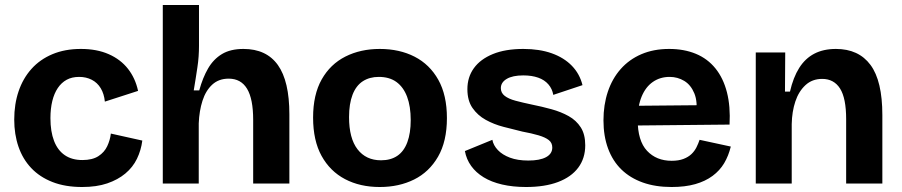

<svg xmlns="http://www.w3.org/2000/svg" viewBox="-20 -735 3612 769"><path d="M309 14Q241 14 190 -6Q139 -26 105 -62Q71 -98 54 -147.5Q37 -197 37 -256Q37 -318 54.5 -369.5Q72 -421 106 -459Q140 -497 190 -518Q240 -539 304 -539Q368 -539 415.5 -518Q463 -497 492.5 -459.5Q522 -422 533 -371L400 -328Q397 -359 383.5 -381.5Q370 -404 347.5 -415.5Q325 -427 297 -427Q268 -427 247 -415.5Q226 -404 211.5 -382.5Q197 -361 189.5 -330.5Q182 -300 182 -262Q182 -208 196.5 -170.5Q211 -133 239.5 -113.5Q268 -94 310 -94Q350 -94 374 -109.5Q398 -125 409.5 -149.5Q421 -174 424 -200L550 -172Q545 -133 528.5 -99Q512 -65 482 -40Q452 -15 409.5 -0.5Q367 14 309 14Z M632 0V-330V-715H777V-551Q777 -531 775.5 -509Q774 -487 770.5 -464.5Q767 -442 763.5 -419Q760 -396 756 -373H778Q792 -424 813.5 -461Q835 -498 869 -518.5Q903 -539 955 -539Q1047 -539 1093 -474.5Q1139 -410 1139 -277V0H994V-255Q994 -339 969.5 -379.5Q945 -420 896 -420Q856 -420 830 -396Q804 -372 791 -331.5Q778 -291 776 -241V0Z M1501 14Q1422 14 1362 -17.5Q1302 -49 1268 -110.5Q1234 -172 1234 -264Q1234 -356 1268.5 -417Q1303 -478 1363.5 -508.5Q1424 -539 1501 -539Q1580 -539 1640.5 -508Q1701 -477 1735.5 -415.5Q1770 -354 1770 -262Q1770 -169 1734.5 -107.5Q1699 -46 1638.5 -16Q1578 14 1501 14ZM1506 -93Q1545 -93 1571.5 -111Q1598 -129 1611.5 -165.5Q1625 -202 1625 -254Q1625 -309 1610.5 -347.5Q1596 -386 1568 -406.5Q1540 -427 1497 -427Q1460 -427 1433 -409.5Q1406 -392 1392 -355.5Q1378 -319 1378 -266Q1378 -181 1412 -137Q1446 -93 1506 -93Z M2087 14Q2034 14 1991 4Q1948 -6 1917 -25Q1886 -44 1867 -70.5Q1848 -97 1842 -130L1952 -175Q1956 -153 1974 -134Q1992 -115 2022.5 -103.5Q2053 -92 2096 -92Q2142 -92 2167 -105.5Q2192 -119 2192 -144Q2192 -163 2178 -174Q2164 -185 2137 -193Q2110 -201 2072 -208Q2035 -217 1996.5 -227Q1958 -237 1925.5 -255Q1893 -273 1872.5 -302.5Q1852 -332 1852 -378Q1852 -426 1878 -462Q1904 -498 1954 -518.5Q2004 -539 2076 -539Q2141 -539 2190 -521.5Q2239 -504 2270.5 -471.5Q2302 -439 2313 -394L2196 -355Q2192 -379 2176.5 -397Q2161 -415 2135.5 -424Q2110 -433 2076 -433Q2033 -433 2009.5 -419Q1986 -405 1986 -382Q1986 -363 2001.5 -351Q2017 -339 2045 -331.5Q2073 -324 2111 -316Q2151 -308 2189 -297.5Q2227 -287 2257.5 -270Q2288 -253 2306 -225Q2324 -197 2324 -153Q2324 -101 2296 -63.5Q2268 -26 2215 -6Q2162 14 2087 14Z M2670 14Q2605 14 2554.5 -4Q2504 -22 2469 -56Q2434 -90 2415.5 -140Q2397 -190 2397 -253Q2397 -315 2414.5 -367.5Q2432 -420 2466 -458.5Q2500 -497 2549 -518Q2598 -539 2660 -539Q2720 -539 2767 -519.5Q2814 -500 2845.5 -461Q2877 -422 2891.5 -365.5Q2906 -309 2902 -236L2490 -232V-311L2819 -314L2768 -274Q2775 -327 2761 -361Q2747 -395 2720.5 -411Q2694 -427 2662 -427Q2624 -427 2595 -407Q2566 -387 2550 -348.5Q2534 -310 2534 -256Q2534 -171 2571.5 -131Q2609 -91 2670 -91Q2698 -91 2717.5 -98.5Q2737 -106 2749.5 -118Q2762 -130 2769.5 -145Q2777 -160 2782 -175L2907 -148Q2898 -111 2880.5 -81.5Q2863 -52 2834 -30.5Q2805 -9 2764.5 2.5Q2724 14 2670 14Z M3007 0V-318V-525H3125L3124 -368H3144Q3157 -425 3181 -463Q3205 -501 3241.5 -520Q3278 -539 3328 -539Q3419 -539 3466.5 -475Q3514 -411 3514 -274V0H3369V-258Q3369 -342 3344.5 -380.5Q3320 -419 3273 -419Q3233 -419 3206 -394Q3179 -369 3165.5 -328.5Q3152 -288 3151 -238V0Z"/></svg>

Font: Bricolage Grotesque
Style: Bold
Weight: 700
Designer: Mathieu Triay
Foundry: Atelier Triay
Version: Version 1.001;gftools[0.9.33.dev8+g029e19f]